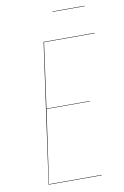

<svg xmlns="http://www.w3.org/2000/svg" viewBox="-91 -870 597 923"><g transform="rotate(-10 207.5 -408.5)"><path d="M389.2 -814.9H232.9V-816.9H389.2ZM415 -680.2V-678.2H167L123 -361.8H335.9V-359.9H123L71.8 -2H329.1V0H69.8L165 -680.2Z"/></g></svg>

Font: Fira Sans Compressed Two
Style: Italic
Weight: 100
Width: 3
Italic angle: -8°
Designer: Carrois Corporate & Edenspiekermann AG
Foundry: Carrois Corporate GbR & Edenspiekermann AG
Version: Version 4.203;PS 004.203;hotconv 1.0.88;makeotf.lib2.5.64775